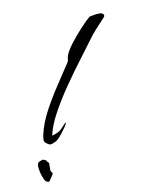

<svg xmlns="http://www.w3.org/2000/svg" viewBox="-59 -472 462 541"><g transform="rotate(-10 172.0 -201.0)"><path d="M58 -83Q51 -87 47.5 -90Q44 -93 44 -100Q44 -103 44.5 -106.5Q45 -110 46 -114Q53 -145 70 -177Q87 -209 108.5 -241.5Q130 -274 149 -303Q151 -307 151 -310Q151 -313 152 -317Q155 -330 170 -350Q185 -370 203 -389.5Q221 -409 232 -418Q237 -419 245 -420.5Q253 -422 260 -422Q274 -422 273 -412Q273 -411 263.5 -401Q254 -391 244.5 -380.5Q235 -370 232 -366Q213 -340 187.5 -306.5Q162 -273 137.5 -237.5Q113 -202 94.5 -168Q76 -134 70 -106Q89 -111 97 -119Q105 -127 112 -135Q115 -136 115 -135.5Q115 -135 112 -130Q111 -127 107.5 -122.5Q104 -118 102 -115Q98 -109 89 -98.5Q80 -88 72 -86Q70 -85 66 -83.5Q62 -82 58 -83ZM37 20Q30 20 25.5 10.5Q21 1 18.5 -10Q16 -21 16 -26Q16 -36 19 -38.5Q22 -41 29 -43V-44Q40 -43 42 -39Q44 -35 48 -32V-10Q48 -8 50.5 -5.5Q53 -3 53 -1Q53 1 47.5 8.5Q42 16 40 20Z"/></g></svg>

Font: Qwitcher Grypen
Style: Regular
Weight: 400
Designer: Robert E. Leuschke
Foundry: Robert E. Leuschke
Version: Version 1.100; ttfautohint (v1.8.3)